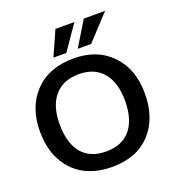

<svg xmlns="http://www.w3.org/2000/svg" viewBox="-164 -1076 1144 1225"><g transform="rotate(-20 408.0 -464.0)"><path d="M439.5 -772.5 541.5 -940.4H686L530.8 -772.5ZM274.4 -772.5 349.1 -940.4H478L361.8 -772.5ZM390.6 11.2Q223.6 11.2 127.9 -88.9Q32.2 -189 32.2 -358.9Q32.2 -523.4 128.4 -624Q225.1 -724.1 392.1 -724.1Q553.7 -724.1 648.9 -624Q744.6 -524.9 744.6 -358.9Q744.6 -189 650.4 -88.9Q556.2 11.2 390.6 11.2ZM387.7 -94.7Q441.9 -94.7 483.4 -112.1Q524.9 -129.4 553 -163.1Q581.1 -196.8 595.5 -246.1Q609.9 -295.4 609.9 -358.9Q609.9 -481.4 553.2 -549.8Q496.6 -618.2 389.6 -618.2Q281.7 -618.2 223.6 -549.8Q166 -481.9 166 -358.9Q166 -231.4 222.2 -163.1Q278.3 -94.7 387.7 -94.7Z"/></g></svg>

Font: Ride
Style: Bold
Weight: 700
Version: Version 3.000